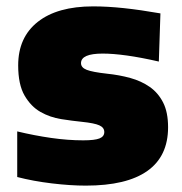

<svg xmlns="http://www.w3.org/2000/svg" viewBox="-20 -571 572 602"><path d="M249 11Q201 11 142.5 4Q84 -3 34 -16V-159Q88 -146 140.5 -138.5Q193 -131 241 -131Q277 -131 292 -137Q307 -143 307 -157Q307 -171 291.5 -178Q276 -185 237 -189Q207 -192 172 -197.5Q137 -203 107 -220Q77 -237 57 -271.5Q37 -306 37 -366Q37 -454 98.5 -502.5Q160 -551 272 -551Q317 -551 368.5 -545.5Q420 -540 483 -529L478 -378Q421 -391 377.5 -397Q334 -403 302 -403Q234 -403 234 -373Q234 -359 252 -352Q270 -345 315 -340Q354 -336 388.5 -326.5Q423 -317 449.5 -298.5Q476 -280 491.5 -249.5Q507 -219 507 -172Q507 -81 442 -35Q377 11 249 11Z"/></svg>

Font: Encode Sans Narrow
Style: Black
Weight: 900
Designer: Pablo Impallari, Andres Torresi
Foundry: Pablo Impallari, Andres Torresi
Version: Version 1.000; ttfautohint (v1.00) -l 8 -r 50 -G 200 -x 14 -